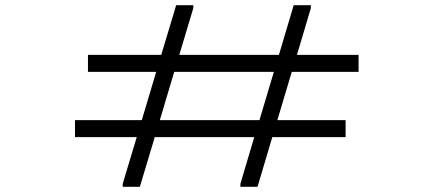

<svg xmlns="http://www.w3.org/2000/svg" viewBox="-20 -720 1668 740"><path d="M659 -700 601.5 -508.5H319V-443H582L526.5 -257H269V-191.5H507L453 -11.5V0H519L576.5 -191.5H960L906.5 -11.5V0H972.5L1029.5 -191.5H1312V-257H1049L1104.5 -443H1362V-508.5H1124.5L1178 -688.5V-700H1112L1055 -508.5H671L725 -688.5V-700ZM596 -257 651.5 -443H1035.5L980 -257Z"/></svg>

Font: Melete Light
Style: Regular
Weight: 300
Width: 6
Designer: Sora Sagano
Foundry: DOT COLON
Version: Version 0.200;FEAKit 1.0